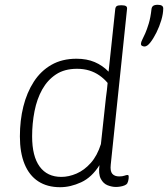

<svg xmlns="http://www.w3.org/2000/svg" viewBox="-20 -774 701 801"><path d="M231 7Q177 7 139.5 -17.5Q102 -42 82.5 -89.5Q63 -137 63 -205Q63 -272 77.5 -330Q92 -388 121 -433Q150 -478 194.5 -503.5Q239 -529 299 -529Q342 -529 375 -515Q408 -501 433 -475L461 -738Q462 -745 467 -748.5Q472 -752 484 -752H488Q500 -752 505.5 -748.5Q511 -745 510 -737L442 -87Q439 -60 448.5 -49Q458 -38 477 -38Q491 -38 499 -41Q507 -44 512 -44Q515 -44 516 -42Q517 -40 517 -37Q517 -33 516.5 -28Q516 -23 514.5 -18Q513 -13 511 -9Q508 -4 499.5 -0.5Q491 3 481 4.5Q471 6 464 6Q447 6 429 -1Q411 -8 400.5 -28Q390 -48 395 -85Q363 -34 318.5 -13.5Q274 7 231 7ZM236 -36Q267 -36 299.5 -50Q332 -64 359 -94.5Q386 -125 401 -173L422 -367Q424 -383 426 -398Q428 -413 429 -428Q414 -446 394.5 -459.5Q375 -473 352 -480Q329 -487 301 -487Q249 -487 213.5 -463.5Q178 -440 156 -400.5Q134 -361 124 -310Q114 -259 114 -205Q114 -122 145.5 -79Q177 -36 236 -36ZM583 -580Q578 -580 573 -582.5Q568 -585 568 -591Q568 -598 573.5 -608.5Q579 -619 586 -635Q593 -651 600.5 -675.5Q608 -700 612 -736Q613 -745 619 -749.5Q625 -754 638 -754Q661 -754 661 -739Q661 -717 653 -690Q645 -663 632.5 -638Q620 -613 607 -596.5Q594 -580 583 -580Z"/></svg>

Font: Asap ExtraLight
Style: Italic
Weight: 250
Italic angle: -6°
Version: Version 3.001